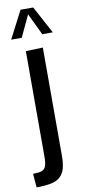

<svg xmlns="http://www.w3.org/2000/svg" viewBox="-101 -771 436 985"><g transform="rotate(-10 117.5 -278.0)"><path d="M6 178 0 106Q27 106 43 101.5Q59 97 66 81Q73 65 73 31V-520L162 -523V43Q162 102 144 131Q126 160 91.5 169Q57 178 6 178ZM9 -591 83 -734H149L226 -591H171L117 -704L64 -591Z"/></g></svg>

Font: Murecho
Style: Regular
Weight: 400
Designer: Neil Summerour
Foundry: Positype
Version: Version 1.010; ttfautohint (v1.8.3)